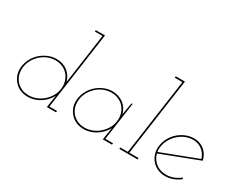

<svg xmlns="http://www.w3.org/2000/svg" viewBox="-100 -1162 1942 1581"><g transform="rotate(30 871.5 -372.0)"><path d="M418 -54 410 0H497L499 -14H426L530 -750H443L441 -736H514L464 -379Q459 -349 455.5 -319.5Q452 -290 447 -260Q433 -314 389.5 -348.5Q346 -383 283 -383Q242 -383 205 -367.5Q168 -352 138 -326Q108 -300 88 -264Q68 -228 62 -188Q56 -147 66.5 -112Q77 -77 100 -51Q122 -24 155 -9Q188 6 229 6Q292 6 345.5 -28.5Q399 -63 428 -117Q426 -101 423 -85.5Q420 -70 418 -54ZM76 -188Q81 -225 99.5 -258Q118 -291 146 -316Q174 -341 208.5 -355Q243 -369 281 -369Q318 -369 349.5 -355Q381 -341 402 -316Q423 -291 432.5 -258Q442 -225 437 -188Q432 -150 413 -117.5Q394 -85 366 -61Q338 -36 302.5 -22Q267 -8 230 -8Q192 -8 161.5 -22Q131 -36 110 -61Q89 -85 80 -117.5Q71 -150 76 -188Z M594 -188Q588 -147 598.5 -112Q609 -77 632 -51Q654 -24 687 -9Q720 6 761 6Q805 6 844.5 -11Q884 -28 914 -57Q928 -70 939.5 -85Q951 -100 960 -117Q958 -101 955 -85.5Q952 -70 950 -54L942 0H1029L1031 -14H958L1009 -375H999Q994 -346 988.5 -317.5Q983 -289 979 -260Q972 -287 957 -309.5Q942 -332 921 -349Q899 -365 872.5 -374Q846 -383 815 -383Q774 -383 737 -367.5Q700 -352 670 -326Q640 -300 620 -264Q600 -228 594 -188ZM608 -188Q613 -225 631.5 -258Q650 -291 678 -316Q706 -341 740.5 -355Q775 -369 813 -369Q850 -369 881.5 -355Q913 -341 934 -316Q955 -291 964.5 -258Q974 -225 969 -188Q964 -150 945 -117.5Q926 -85 898 -61Q870 -36 834.5 -22Q799 -8 762 -8Q724 -8 693.5 -22Q663 -36 642 -61Q621 -85 612 -117.5Q603 -150 608 -188Z M1100 -14 1099 0H1273L1274 -14H1186L1290 -750H1203L1201 -736H1274L1172 -14Z M1589 -369Q1639 -369 1675.5 -340.5Q1712 -312 1726 -266Q1640 -233 1555 -200.5Q1470 -168 1383 -135Q1377 -178 1391.5 -220Q1406 -262 1435 -295Q1464 -328 1504 -348.5Q1544 -369 1589 -369ZM1743 -259Q1737 -285 1724.5 -307Q1712 -329 1694 -345Q1674 -363 1647.5 -373Q1621 -383 1591 -383Q1550 -383 1513 -367.5Q1476 -352 1446 -326Q1416 -300 1396 -264Q1376 -228 1370 -188Q1364 -147 1374.5 -112Q1385 -77 1408 -50Q1430 -24 1463 -9Q1496 6 1537 6Q1576 6 1611.5 -8Q1647 -22 1677 -46Q1675 -49 1673 -51.5Q1671 -54 1669 -57Q1642 -34 1608 -21Q1574 -8 1538 -8Q1480 -8 1439.5 -39.5Q1399 -71 1386 -122Q1476 -157 1564.5 -190.5Q1653 -224 1743 -259Z"/></g></svg>

Font: Josefin Slab Thin
Style: Italic
Weight: 100
Italic angle: -12°
Designer: Santiago Orozco
Foundry: Typemade
Version: Version 2.000